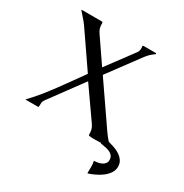

<svg xmlns="http://www.w3.org/2000/svg" viewBox="-134 -524 726 759"><g transform="rotate(30 229.5 -145.0)"><path d="M365.7 73.2Q373 73.2 382.1 71.5Q391.1 69.8 398.7 66.2Q406.2 62.5 411.4 56.2Q416.5 49.8 416.5 40.5Q416.5 27.8 410.2 20.5Q403.8 13.2 394.3 9.3Q384.8 5.4 373.8 3.7Q362.8 2 353.5 0V-2Q340.3 -2 325.9 -1.2Q311.5 -0.5 298.3 -2.9L296.4 -6.3Q296.4 -20.5 293.9 -29.8Q291.5 -39.1 283.2 -50.8L187.5 -187.5L75.2 -34.7Q70.3 -27.8 69.8 -21Q69.3 -14.2 69.3 -6.3Q69.3 -5.4 69.1 -4.2Q68.8 -2.9 68.8 -2Q68.4 -2 67.1 -1.5Q65.9 -1 65.4 -1H11.2L9.3 -2Q32.7 -25.9 53.5 -51.8Q74.2 -77.6 94 -104.2Q113.8 -130.9 133.1 -158.2Q152.3 -185.5 171.9 -212.4L63.5 -370.1Q54.7 -382.8 43.9 -394.5Q33.2 -406.2 23.4 -418L24.9 -419.4H116.2Q117.2 -419.4 117.7 -419.2Q118.2 -418.9 119.1 -418.9L120.6 -415.5Q120.6 -401.4 123 -392.1Q125.5 -382.8 133.8 -371.1L208 -262.7L298.3 -384.3Q304.7 -392.6 304.7 -404.8Q304.7 -407.2 304.4 -409.4Q304.2 -411.6 303.7 -414.1L304.7 -417Q305.2 -417 306.2 -417.5Q307.1 -418 307.6 -418H362.8L366.2 -416.5L364.7 -413.1Q355 -406.7 346.2 -398.4Q337.4 -390.1 330.6 -380.9L225.1 -238.3L353.5 -51.8Q358.9 -43.9 365 -36.4Q371.1 -28.8 377.4 -21.5Q390.1 -18.1 404.5 -13.2Q418.9 -8.3 430.9 -0.5Q442.9 7.3 450.9 18.6Q459 29.8 459 45.9Q459 62.5 450 75.9Q440.9 89.4 427.2 99.6Q413.6 109.9 397.9 117.2Q382.3 124.5 368.7 128.9L366.7 128.4Q366.7 121.6 366.9 114.7Q367.2 107.9 367.2 101.1Q367.2 94.2 366.7 87.6Q366.2 81.1 364.7 74.2Z"/></g></svg>

Font: CAT Linz
Style: Regular
Weight: 400
Designer: Peter Wiegel
Foundry: Peter Wiegel
Version: Version 1.08